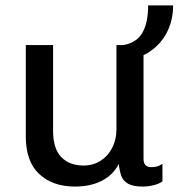

<svg xmlns="http://www.w3.org/2000/svg" viewBox="-20 -677 658 707"><path d="M256.2 10Q174 10 124.5 -36.1Q75 -82.2 75 -174.5V-511H175.5V-194Q175.5 -130.2 205.4 -98.9Q235.2 -67.5 287.5 -67.5Q323 -67.5 350.4 -85Q377.8 -102.5 393.2 -132.9Q408.8 -163.2 408.8 -200.2V-511H508.5V-92.2Q508.5 -76.2 515.9 -68.9Q523.2 -61.5 537 -61.5Q546.5 -61.5 556.9 -63.8Q567.2 -66 578.2 -73.8V-9Q565.2 0.2 545.4 5.1Q525.5 10 505.5 10Q470.2 10 451.8 -0.4Q433.2 -10.8 426.6 -29.6Q420 -48.5 417.5 -73.2Q403.2 -46 380.2 -27.6Q357.2 -9.2 326 0.4Q294.8 10 256.2 10ZM433.5 -452.8V-511Q482.5 -519 504 -556Q525.5 -593 525.5 -657H617.5Q617.5 -604.2 595.8 -560.2Q574 -516.2 533.2 -488.2Q492.5 -460.2 433.5 -452.8Z"/></svg>

Font: Chivo Mono Medium
Style: Regular
Weight: 500
Monospace: yes
Designer: Hector Gatti
Foundry: Omnibus-Type
Version: Version 1.008